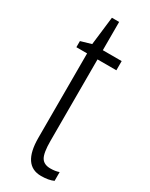

<svg xmlns="http://www.w3.org/2000/svg" viewBox="-179 -693 577 741"><g transform="rotate(30 109.5 -323.0)"><path d="M168 -33.2Q189.5 -33.2 206.1 -39.1V0Q184.6 9.8 150.9 9.8Q68.8 9.8 68.8 -112.8V-488.8H21V-516.1L67.9 -529.8L83 -655.8H115.2V-529.8H199.2V-488.8H115.2V-126Q115.2 -72.3 127 -52.7Q138.7 -33.2 168 -33.2Z"/></g></svg>

Font: TypoPRO Open Sans Condensed
Style: Regular
Weight: 300
Width: 3
Foundry: Ascender Corporation
Version: Version 1.10